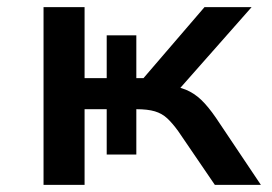

<svg xmlns="http://www.w3.org/2000/svg" viewBox="-20 -518 763 538"><path d="M102 0V-498H217V-299H279V-419H362V-299H382L553 -498H685L467 -251L444 -280Q478 -276 501 -266.5Q524 -257 543.5 -238.5Q563 -220 585 -188L711 0H582L479 -151Q463 -173 448.5 -186.5Q434 -200 414 -206Q394 -212 362 -212H346L362 -235V-85H279V-212H217V0Z"/></svg>

Font: Nunito Sans 7pt SemiExpanded SemiBold
Style: Regular
Weight: 600
Width: 6
Designer: Vernon Adams
Foundry: Vernon Adams
Version: Version 3.101;gftools[0.9.27]